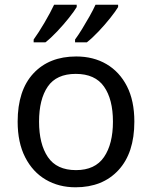

<svg xmlns="http://www.w3.org/2000/svg" viewBox="-20 -786 645 816"><path d="M551 -269Q551 -136 483.5 -63Q416 10 301 10Q230 10 174.5 -22.5Q119 -55 87 -117.5Q55 -180 55 -269Q55 -402 122 -474Q189 -546 304 -546Q377 -546 432.5 -513.5Q488 -481 519.5 -419.5Q551 -358 551 -269ZM146 -269Q146 -174 183.5 -118.5Q221 -63 303 -63Q384 -63 422 -118.5Q460 -174 460 -269Q460 -364 422 -418Q384 -472 302 -472Q220 -472 183 -418Q146 -364 146 -269ZM482 -756Q472 -739 449 -710Q426 -681 399 -652.5Q372 -624 349 -606H299V-618Q313 -637 329 -663Q345 -689 360.5 -716.5Q376 -744 386 -766H482ZM306 -756Q296 -739 273 -710Q250 -681 223 -652.5Q196 -624 173 -606H123V-618Q144 -647 169 -689.5Q194 -732 210 -766H306Z"/></svg>

Font: Noto Sans Grantha
Style: Regular
Weight: 400
Designer: Monotype Design Team
Foundry: Monotype Imaging Inc.
Version: Version 2.003; ttfautohint (v1.8.4.7-5d5b)